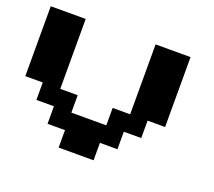

<svg xmlns="http://www.w3.org/2000/svg" viewBox="-97 -666 886 794"><g transform="rotate(20 346.0 -269.0)"><path d="M230.5 0V-76.7H153.8V-153.8H76.7V-230.5H0V-538.1H153.8V-230.5H230.5V-153.8H384.3V-230.5H461.4V-538.1H615.2V-230.5H538.1V-153.8H461.4V-76.7H384.3V0Z"/></g></svg>

Font: Good Old DOS
Style: Regular
Weight: 400
Designer: Vasily Draigo
Foundry: Vasily Draigo
Version: 1.0